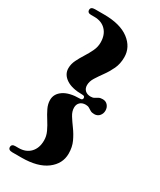

<svg xmlns="http://www.w3.org/2000/svg" viewBox="-214 -801 824 991"><g transform="rotate(30 198.0 -305.5)"><path d="M221 -306Q221 -318 206 -318Q143 -318 109 -341Q75 -364 75 -400.5Q75 -425.5 86.8 -449.5Q98.5 -473.5 114 -497.8Q129.5 -522 141.2 -546.8Q153 -571.5 153 -597.5Q153 -643.5 127.5 -670.2Q102 -697 58.5 -697H39Q17 -697 17 -715Q17 -732.5 42 -732.5H96Q192.5 -732.5 244.8 -693Q297 -653.5 297 -593Q297 -554 282.5 -523.2Q268 -492.5 249.2 -466.8Q230.5 -441 216.2 -418.2Q202 -395.5 202 -373Q202 -353.5 214.2 -342Q226.5 -330.5 247.5 -330.5Q260.5 -330.5 268.8 -335.5Q277 -340.5 285.8 -345.5Q294.5 -350.5 309 -350.5Q328 -350.5 339.2 -337.5Q350.5 -324.5 350.5 -306Q350.5 -288 339.2 -274.8Q328 -261.5 309 -261.5Q294.5 -261.5 285.8 -266.5Q277 -271.5 268.8 -276.8Q260.5 -282 247.5 -282Q226.5 -282 214.2 -270.2Q202 -258.5 202 -239Q202 -216.5 216.2 -193.8Q230.5 -171 249.2 -145.5Q268 -120 282.5 -89Q297 -58 297 -19Q297 41.5 244.8 81Q192.5 120.5 96 120.5H42Q17 120.5 17 103Q17 85 39 85H58.5Q102 85 127.5 58.2Q153 31.5 153 -14.5Q153 -40.5 141.2 -65.5Q129.5 -90.5 114 -114.5Q98.5 -138.5 86.8 -162.8Q75 -187 75 -211.5Q75 -248 109 -271Q143 -294 206 -294Q221 -294 221 -306Z"/></g></svg>

Font: Fraunces 72pt
Style: Bold
Weight: 700
Version: Version 1.000;[b76b70a41]